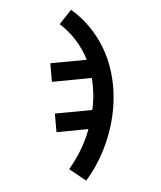

<svg xmlns="http://www.w3.org/2000/svg" viewBox="-139 -626 778 928"><g transform="rotate(20 250.0 -162.5)"><path d="M416 213 320 189Q331 148 337 106Q343 64 343 21Q343 10 342.5 -1.5Q342 -13 341 -25L201 42L163 -40L327 -118Q319 -156 305 -192.5Q291 -229 272 -263L97 -179L59 -261L219 -337Q182 -378 135.5 -408Q89 -438 37 -454L65 -538Q123 -522 176 -491Q229 -460 272 -418Q315 -376 347.5 -324Q380 -272 401 -215.5Q422 -159 432.5 -99Q443 -39 443 21Q443 70 436.5 118Q430 166 416 213Z"/></g></svg>

Font: Iosevka Slab Semibold
Style: Regular
Weight: 600
Monospace: yes
Designer: Belleve Invis
Foundry: Belleve Invis
Version: Version 11.1.1; ttfautohint (v1.8.3)